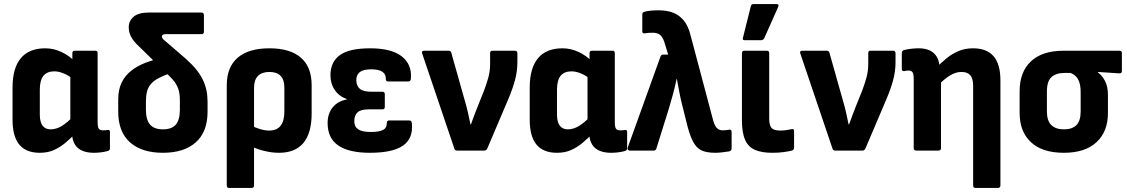

<svg xmlns="http://www.w3.org/2000/svg" viewBox="-20 -745 5575 950"><path d="M177 11Q109 11 75.5 -29.5Q42 -70 42 -153V-311Q42 -408 83 -457Q124 -506 204 -506Q245 -506 283.5 -488Q322 -470 349 -442L341 -354Q319 -372 294.5 -382Q270 -392 249 -392Q213 -392 195 -370Q177 -348 177 -302V-178Q177 -142 190.5 -123.5Q204 -105 231 -105Q258 -105 285.5 -121.5Q313 -138 347 -174L356 -89Q332 -62 304.5 -39Q277 -16 246.5 -2.5Q216 11 177 11ZM445 11Q391 11 363.5 -14.5Q336 -40 336 -93V-115L328 -138V-403L338 -438V-482Q338 -494 350 -494H452Q463 -494 463 -482V-142Q463 -116 469 -108Q475 -100 490 -100Q496 -100 502 -100.5Q508 -101 514 -102Q524 -103 524 -92V-10Q524 0 510 3Q495 7 478 9Q461 11 445 11Z M786 11Q681 11 623 -41Q565 -93 565 -192V-254Q565 -301 581.5 -335.5Q598 -370 628 -394Q658 -418 697.5 -433.5Q737 -449 783 -458L845 -390Q798 -375 770 -361Q742 -347 727.5 -330.5Q713 -314 707.5 -292.5Q702 -271 702 -243V-202Q702 -152 722.5 -128.5Q743 -105 786 -105Q830 -105 850 -128.5Q870 -152 870 -202V-248Q870 -285 861 -308.5Q852 -332 834.5 -351.5Q817 -371 790 -396L666 -517Q641 -540 629 -562.5Q617 -585 617 -610Q617 -642 641.5 -662.5Q666 -683 717 -683H976Q989 -683 989 -670V-588Q989 -576 976 -576H800Q781 -576 781 -564Q781 -558 786.5 -552Q792 -546 800 -540L903 -451Q933 -424 953 -398.5Q973 -373 984.5 -348.5Q996 -324 1001.5 -298Q1007 -272 1007 -241V-192Q1007 -93 949 -41Q891 11 786 11Z M1114 185Q1102 185 1102 172V-323Q1102 -413 1156 -459.5Q1210 -506 1313 -506Q1416 -506 1469 -459.5Q1522 -413 1522 -324V-183Q1522 -87 1481.5 -38Q1441 11 1360 11Q1325 11 1286.5 1.5Q1248 -8 1221 -22L1219 -126Q1241 -114 1266 -106.5Q1291 -99 1312 -99Q1350 -99 1368.5 -123Q1387 -147 1387 -193V-312Q1387 -350 1368.5 -369.5Q1350 -389 1313 -389Q1276 -389 1256.5 -369.5Q1237 -350 1237 -310V172Q1237 185 1225 185Z M1810 11Q1707 11 1654 -25Q1601 -61 1601 -136Q1601 -182 1625.5 -213Q1650 -244 1696 -253V-255Q1658 -268 1636.5 -299.5Q1615 -331 1615 -372Q1615 -439 1662 -472.5Q1709 -506 1811 -506Q1917 -506 1968 -466Q2019 -426 2013 -356Q2012 -342 2000 -342H1900Q1889 -342 1889 -355Q1890 -377 1872.5 -389.5Q1855 -402 1816 -402Q1778 -402 1760.5 -388.5Q1743 -375 1743 -349Q1743 -321 1760 -306Q1777 -291 1819 -291H1872Q1884 -291 1884 -279V-216Q1884 -204 1872 -204H1804Q1766 -204 1749.5 -189.5Q1733 -175 1733 -145Q1733 -118 1752.5 -105Q1772 -92 1815 -92Q1854 -92 1874 -101.5Q1894 -111 1894 -136Q1894 -149 1905 -149H2005Q2017 -149 2018 -134Q2025 -60 1974 -24.5Q1923 11 1810 11Z M2241 0Q2231 0 2228 -10L2069 -480Q2064 -494 2079 -494H2199Q2211 -494 2213 -484L2279 -250Q2288 -220 2295 -189.5Q2302 -159 2308 -129H2310Q2318 -152 2327 -175.5Q2336 -199 2345 -222L2374 -294Q2387 -328 2396 -360.5Q2405 -393 2405 -429V-482Q2405 -494 2416 -494H2528Q2540 -494 2540 -481V-438Q2540 -392 2528 -348Q2516 -304 2496 -257L2391 -10Q2386 0 2377 0Z M2736 11Q2668 11 2634.5 -29.5Q2601 -70 2601 -153V-311Q2601 -408 2642 -457Q2683 -506 2763 -506Q2804 -506 2842.5 -488Q2881 -470 2908 -442L2900 -354Q2878 -372 2853.5 -382Q2829 -392 2808 -392Q2772 -392 2754 -370Q2736 -348 2736 -302V-178Q2736 -142 2749.5 -123.5Q2763 -105 2790 -105Q2817 -105 2844.5 -121.5Q2872 -138 2906 -174L2915 -89Q2891 -62 2863.5 -39Q2836 -16 2805.5 -2.5Q2775 11 2736 11ZM3004 11Q2950 11 2922.5 -14.5Q2895 -40 2895 -93V-115L2887 -138V-403L2897 -438V-482Q2897 -494 2909 -494H3011Q3022 -494 3022 -482V-142Q3022 -116 3028 -108Q3034 -100 3049 -100Q3055 -100 3061 -100.5Q3067 -101 3073 -102Q3083 -103 3083 -92V-10Q3083 0 3069 3Q3054 7 3037 9Q3020 11 3004 11Z M3520 11Q3476 11 3450.5 -1Q3425 -13 3407.5 -47.5Q3390 -82 3375 -147L3355 -227Q3348 -254 3342 -285.5Q3336 -317 3329 -355H3328Q3320 -317 3310 -279.5Q3300 -242 3289 -206L3228 -11Q3225 0 3215 0H3095Q3090 0 3087 -4Q3084 -8 3086 -15L3248 -465Q3251 -475 3262 -475H3286L3267 -537Q3258 -564 3244.5 -573.5Q3231 -583 3210 -583Q3201 -583 3190.5 -582.5Q3180 -582 3171 -580Q3158 -578 3158 -590V-674Q3158 -684 3169 -687Q3185 -691 3202.5 -692.5Q3220 -694 3238 -694Q3278 -694 3308.5 -683Q3339 -672 3362.5 -644.5Q3386 -617 3398 -566L3509 -148Q3517 -121 3528 -110.5Q3539 -100 3556 -100Q3564 -100 3570.5 -101Q3577 -102 3586 -103Q3600 -106 3600 -92V-10Q3600 1 3588 4Q3571 7 3551.5 9Q3532 11 3520 11Z M3801 11Q3750 11 3716.5 -3Q3683 -17 3667 -52.5Q3651 -88 3651 -150V-482Q3651 -494 3663 -494H3774Q3786 -494 3786 -482V-158Q3786 -125 3797.5 -112Q3809 -99 3840 -99Q3855 -99 3869.5 -101Q3884 -103 3897 -106Q3909 -109 3909 -96V-14Q3909 -4 3899 0Q3882 4 3857.5 7.5Q3833 11 3801 11ZM3665 -546Q3652 -546 3656 -558L3695 -714Q3697 -725 3709 -725H3821Q3837 -725 3830 -710L3761 -555Q3755 -546 3745 -546Z M4112 0Q4102 0 4099 -10L3940 -480Q3935 -494 3950 -494H4070Q4082 -494 4084 -484L4150 -250Q4159 -220 4166 -189.5Q4173 -159 4179 -129H4181Q4189 -152 4198 -175.5Q4207 -199 4216 -222L4245 -294Q4258 -328 4267 -360.5Q4276 -393 4276 -429V-482Q4276 -494 4287 -494H4399Q4411 -494 4411 -481V-438Q4411 -392 4399 -348Q4387 -304 4367 -257L4262 -10Q4257 0 4248 0Z M4807 185Q4795 185 4795 172V-321Q4795 -356 4781 -372.5Q4767 -389 4737 -389Q4708 -389 4679.5 -371Q4651 -353 4621 -322L4610 -407Q4636 -434 4663.5 -456.5Q4691 -479 4723 -492.5Q4755 -506 4794 -506Q4862 -506 4896 -467Q4930 -428 4930 -347V172Q4930 185 4917 185ZM4513 0Q4501 0 4501 -13V-354Q4501 -378 4495.5 -387Q4490 -396 4475 -396Q4469 -396 4463.5 -395Q4458 -394 4453 -393Q4442 -393 4442 -403V-484Q4442 -495 4456 -498Q4472 -502 4490.5 -504Q4509 -506 4526 -506Q4576 -506 4602.5 -480Q4629 -454 4629 -405V-383L4636 -357V-13Q4636 0 4624 0Z M5244 11Q5137 11 5081 -41.5Q5025 -94 5025 -186V-293Q5025 -389 5081 -441.5Q5137 -494 5242 -494H5518Q5531 -494 5531 -482V-394Q5531 -381 5518 -382L5412 -389V-387Q5433 -372 5447.5 -344.5Q5462 -317 5462 -274V-186Q5462 -94 5405.5 -41.5Q5349 11 5244 11ZM5244 -105Q5286 -105 5306.5 -126.5Q5327 -148 5327 -193V-287Q5327 -318 5320.5 -337.5Q5314 -357 5302.5 -368Q5291 -379 5277 -384H5246Q5205 -384 5182.5 -363.5Q5160 -343 5160 -292V-193Q5160 -148 5181.5 -126.5Q5203 -105 5244 -105Z"/></svg>

Font: Sofia Sans Semi Condensed ExtraBold
Style: Regular
Weight: 800
Designer: Botio Nikoltchev, Ani Petrova
Foundry: lettersoup
Version: Version 4.100